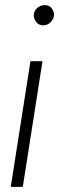

<svg xmlns="http://www.w3.org/2000/svg" viewBox="-20 -538 275 750"><path d="M22 192 99 -299H146L69 192ZM149 -439Q132 -439 122 -451.5Q112 -464 112 -478Q112 -490 118.5 -499Q125 -508 134.5 -513Q144 -518 155 -518Q172 -518 181.5 -506Q191 -494 191 -481Q191 -470 185 -460.5Q179 -451 169.5 -445Q160 -439 149 -439Z"/></svg>

Font: MuseoModerno Thin ExtraLight
Style: Italic
Weight: 250
Italic angle: -9°
Version: Version 1.003